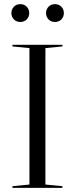

<svg xmlns="http://www.w3.org/2000/svg" viewBox="-20 -906 361 926"><path d="M40 -690H281V-682L199 -674V-16L281 -8V0H40V-8L122 -16V-674L40 -682ZM78 -886Q97 -886 109 -873.5Q121 -861 121 -843Q121 -825 109 -812.5Q97 -800 78 -800Q59 -800 47 -812.5Q35 -825 35 -843Q35 -861 47 -873.5Q59 -886 78 -886ZM245 -886Q264 -886 276 -873.5Q288 -861 288 -843Q288 -825 276 -812.5Q264 -800 245 -800Q226 -800 214 -812.5Q202 -825 202 -843Q202 -861 214 -873.5Q226 -886 245 -886Z"/></svg>

Font: Libre Caslon Display
Style: Regular
Weight: 400
Designer: Pablo Impallari, Rodrigo Fuenzalida
Foundry: Pablo Impallari, Rodrigo Fuenzalida
Version: Version 1.100; ttfautohint (v1.6) -l 8 -r 50 -G 200 -x 14 -D